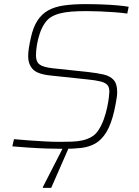

<svg xmlns="http://www.w3.org/2000/svg" viewBox="-20 -716 676 934"><path d="M293 8Q252 8 207 6.5Q162 5 119 2Q76 -1 40 -4L48 -39Q81 -36 121 -33Q161 -30 200 -28Q239 -26 268 -26Q303 -26 330 -27Q357 -28 380.5 -33Q404 -38 425 -50Q445 -61 460 -84.5Q475 -108 485 -136Q495 -164 501 -192Q507 -220 509.5 -241Q512 -262 512 -270Q512 -292 502 -303Q492 -314 468 -320Q444 -326 402 -330L223 -349Q160 -356 138.5 -380.5Q117 -405 117 -442Q117 -461 120.5 -483Q124 -505 130 -532Q141 -583 162 -615.5Q183 -648 214.5 -665.5Q246 -683 291 -689.5Q336 -696 395 -696Q435 -696 475 -694.5Q515 -693 549.5 -690Q584 -687 606 -683L599 -650Q572 -654 537.5 -656.5Q503 -659 467.5 -660.5Q432 -662 401 -662Q359 -662 327.5 -659.5Q296 -657 272.5 -651Q249 -645 230 -634Q211 -623 196.5 -601Q182 -579 173 -551.5Q164 -524 159.5 -496.5Q155 -469 155 -446Q155 -415 173 -402Q191 -389 236 -384L406 -366Q452 -361 484 -353.5Q516 -346 533 -327Q550 -308 550 -268Q550 -256 548 -242Q546 -228 543 -212.5Q540 -197 536 -178Q521 -112 498 -74Q475 -36 444.5 -18.5Q414 -1 376 3.5Q338 8 293 8ZM188 198 189 193 293 -10H320L318 -5L229 198Z"/></svg>

Font: Saira Thin
Style: Italic
Weight: 100
Italic angle: -12°
Designer: Hector Gatti with collaboration of the Omnibus-Type team
Foundry: Omnibus-Type
Version: Version 1.101